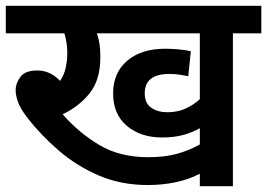

<svg xmlns="http://www.w3.org/2000/svg" viewBox="-20 -642 921 662"><path d="M783 -527V0H669V-43Q631 -23 585 -13.5Q539 -4 490 -4Q397 -4 320.5 -37Q244 -70 182.5 -123Q121 -176 75 -235Q50 -268 42 -290.5Q34 -313 34 -331Q34 -355 50.5 -377Q67 -399 108 -399Q154 -399 187 -363Q201 -383 206.5 -408Q212 -433 212 -458Q212 -495 202 -527H0V-622H881V-527ZM557 -255Q592 -255 619.5 -267.5Q647 -280 669 -300V-527H314Q320 -511 323 -491Q326 -471 326 -445Q326 -367 289.5 -321Q253 -275 196 -248Q252 -184 322.5 -142Q393 -100 491 -100Q549 -100 591.5 -112Q634 -124 669 -144V-200Q645 -186 613 -177Q581 -168 539 -168Q465 -168 417.5 -208Q370 -248 370 -320Q370 -391 418.5 -432.5Q467 -474 550 -474Q567 -474 593.5 -472Q620 -470 638 -465L629 -379Q616 -382 599.5 -384.5Q583 -387 564 -387Q479 -387 479 -320Q479 -286 501.5 -270.5Q524 -255 557 -255Z"/></svg>

Font: Noto Sans SemiBold
Style: Regular
Weight: 600
Designer: Monotype Design Team
Foundry: Monotype Imaging Inc.
Version: Version 2.007